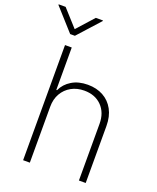

<svg xmlns="http://www.w3.org/2000/svg" viewBox="-205 -1041 934 1140"><g transform="rotate(20 262.0 -471.0)"><path d="M125 -353.5V0H82.5V-727.5H125V-459.5H129.4Q148.9 -502 190.9 -527.3Q232.9 -552.7 291.5 -552.7Q347.2 -552.7 389.2 -529.5Q431.2 -506.3 454.6 -463.1Q478 -419.9 478 -359.9V0H435.1V-357.9Q435.1 -428.2 393.6 -470.5Q352.1 -512.7 283.7 -512.7Q237.8 -512.7 201.9 -492.7Q166 -472.7 145.5 -437Q125 -401.4 125 -353.5ZM8.3 -941.9 104 -835.9 199.2 -941.9H244.1V-938L118.7 -799.3H88.9L-35.6 -938V-941.9Z"/></g></svg>

Font: Inter Tight ExtraLight
Style: Regular
Weight: 250
Designer: Rasmus Andersson
Foundry: rsms
Version: Version 3.004